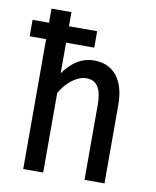

<svg xmlns="http://www.w3.org/2000/svg" viewBox="-79 -744 653 805"><g transform="rotate(10 248.0 -341.5)"><path d="M160 0H75V-553H5V-623H75V-683H160V-623H280V-553H160V-423Q215 -500 288 -500Q352 -500 386.5 -456.5Q421 -413 421 -333V0H336V-321Q336 -421 271 -421Q242 -421 212 -399Q182 -377 160 -339Z"/></g></svg>

Font: RopaSansRegular
Style: Regular
Weight: 400
Designer: Botio Nikoltchev
Foundry: Botjo Nikoltchev
Version: Version 1.002